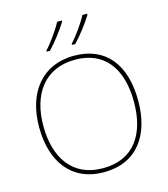

<svg xmlns="http://www.w3.org/2000/svg" viewBox="-136 -1151 1026 1173"><g transform="rotate(-15 377.0 -564.0)"><path d="M526 -1038V-1045H496C473 -1000 423 -930 387 -891V-885H408C450 -929 497 -991 526 -1038ZM366 -1038V-1045H336C313 -1000 263 -930 227 -891V-885H248C290 -929 337 -991 366 -1038ZM690 -451C690 -683 579 -818 382 -818C177 -818 63 -667 63 -452C63 -236 168 -83 376 -83C587 -83 690 -236 690 -451ZM90 -452C90 -649 186 -793 382 -793C562 -793 663 -668 663 -451C663 -249 573 -108 377 -108C182 -108 90 -252 90 -452Z"/></g></svg>

Font: Noto Sans Kannada UI Thin
Style: Regular
Weight: 100
Designer: Jelle Bosma - Monotype Design Team
Foundry: Monotype Imaging Inc.
Version: Version 2.005